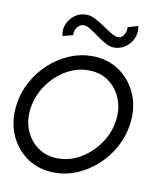

<svg xmlns="http://www.w3.org/2000/svg" viewBox="-88 -754 727 834"><g transform="rotate(10 276.0 -337.0)"><path d="M208 13Q139 13 87.2 -22.5Q35.5 -58 10.2 -117.8Q-15 -177.5 -5 -250Q2.5 -305 28.8 -352.8Q55 -400.5 94.5 -436.8Q134 -473 182.2 -493.5Q230.5 -514 282 -514Q351 -514 402.8 -478.5Q454.5 -443 480 -383Q505.5 -323 495 -250Q487.5 -195.5 461.2 -148Q435 -100.5 395.5 -64.2Q356 -28 308 -7.5Q260 13 208 13ZM212 -50.5Q264.5 -50.5 311.2 -78Q358 -105.5 390.2 -151Q422.5 -196.5 431.5 -250Q440 -304.5 422.8 -350Q405.5 -395.5 367.8 -423Q330 -450.5 278 -450.5Q225 -450.5 178.2 -422.8Q131.5 -395 99.5 -349.5Q67.5 -304 58.5 -250Q49.5 -194.5 67.5 -149.2Q85.5 -104 123.5 -77.2Q161.5 -50.5 212 -50.5ZM368 -567Q349.5 -567 328.8 -578.8Q308 -590.5 287.5 -605.5Q267 -620.5 249 -631.2Q231 -642 218 -639.5Q204 -637 193.5 -623Q183 -609 185 -589.5L139.5 -577.5Q133 -604.5 143.2 -629.8Q153.5 -655 175.8 -671Q198 -687 226.5 -687Q245.5 -687 266.5 -676Q287.5 -665 308.2 -650.8Q329 -636.5 347.2 -625.5Q365.5 -614.5 378.5 -614.5Q395.5 -614.5 404.8 -632.8Q414 -651 411 -664L456.5 -678Q462.5 -649.5 451.8 -624.2Q441 -599 418.8 -583Q396.5 -567 368 -567Z"/></g></svg>

Font: Urbanist Light
Style: Italic
Weight: 300
Italic angle: -8°
Designer: Corey Hu
Foundry: Corey Hu
Version: Version 1.330; ttfautohint (v1.8.4.7-5d5b)